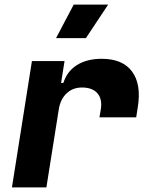

<svg xmlns="http://www.w3.org/2000/svg" viewBox="-20 -816 640 836"><path d="M32 0 119 -550H261L246 -455H256Q272 -506 315.5 -533Q359 -560 423 -560Q514 -560 555 -504.5Q596 -449 580 -350L573 -305H413L419 -340Q426 -385 404 -410Q382 -435 337 -435Q297 -435 270 -409.5Q243 -384 236 -340L182 0ZM451 -796H301L224 -650H354Z"/></svg>

Font: JetBrains Mono ExtraBold
Style: Italic
Weight: 800
Designer: Philipp Nurullin, Konstantin Bulenkov
Foundry: JetBrains
Version: Version 1.000; ttfautohint (v1.8.3)